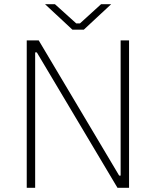

<svg xmlns="http://www.w3.org/2000/svg" viewBox="-20 -892 740 912"><path d="M324 -751H378L508 -872H460L360 -781H342L241 -872H194ZM107 0H147V-643H155L538 0H593V-700H553V-58H546L164 -700H107Z"/></svg>

Font: Fixel Text ExtraLight
Style: Regular
Weight: 200
Width: 4
Designer: AlfaBravo + MacPaw
Foundry: Kyrylo Tkachov, Marchela Mozhyna, Serhii Makarenko, Maria Weinstein, Zakhar Kryvoshyya
Version: Version 1.211